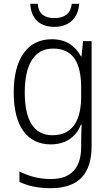

<svg xmlns="http://www.w3.org/2000/svg" viewBox="-20 -748 581 1008"><path d="M396 -728H357C351 -678 320 -653 267 -653C212 -653 182 -676 178 -728H139C143 -650 188 -607 266 -607C343 -607 390 -653 396 -728ZM252 -542C122 -542 52 -437 52 -262C52 -84 124 10 246 10C324 10 378 -27 405 -94H409C407 -64 406 -35 406 -8V24C406 133 354 192 247 192C184 192 128 176 82 152V207C127 228 179 240 246 240C397 240 461 160 461 18V-532H416L408 -452H405C375 -507 328 -542 252 -542ZM259 -493C365 -493 406 -417 406 -287V-241C406 -126 368 -38 255 -38C160 -38 110 -113 110 -262C110 -407 158 -493 259 -493Z"/></svg>

Font: Noto Sans Khmer SemiCondensed Light
Style: Regular
Weight: 300
Width: 4
Designer: Danh Hong and the Monotype Design Team
Foundry: Monotype Imaging Inc.
Version: Version 2.004